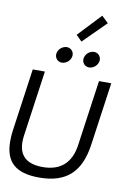

<svg xmlns="http://www.w3.org/2000/svg" viewBox="-117 -1197 894 1279"><g transform="rotate(10 330.5 -557.5)"><path d="M468 -1125 322 -970 361 -931 513 -1082ZM319 -831C319 -857 299 -878 272 -878C241 -877 211 -851 210 -817C210 -791 230 -770 257 -770C288 -771 318 -797 319 -831ZM503 -831C503 -857 483 -878 456 -878C425 -877 395 -851 394 -817C394 -791 414 -770 441 -770C472 -771 502 -797 503 -831ZM240 10C427 10 519 -81 545 -268L605 -692H522L459 -247C442 -128 374 -63 251 -63C143 -63 90 -112 90 -205C90 -218 91 -232 93 -247L156 -692H74L14 -268C10 -242 9 -217 9 -195C9 -57 79 10 240 10Z"/></g></svg>

Font: Cantarell
Style: Oblique
Weight: 400
Italic angle: -8°
Designer: Dave Crossland
Version: Version 0.024